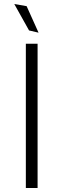

<svg xmlns="http://www.w3.org/2000/svg" viewBox="-20 -945 319 965"><path d="M51.8 -924.8 113.8 -914.1 173.8 -780.8 126 -792ZM168.9 -725.1V0H109.9V-725.1Z"/></svg>

Font: Stilu Light
Style: Regular
Weight: 300
Designer: Genilson Lima Santos
Foundry: Genilson Lima Santos
Version: Version 1.200;PS 001.200;hotconv 1.0.88;makeotf.lib2.5.64775